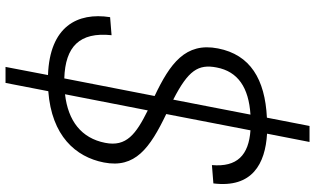

<svg xmlns="http://www.w3.org/2000/svg" viewBox="-232 -696 1085 660"><g transform="rotate(90 310.0 -365.5)"><path d="M547 -552 610 -557C626.5 -690.5 542.5 -735.5 439 -741.5L467.5 -887.5H412.5L384 -741C251.5 -734.5 167.5 -683.5 146 -573C124 -461 198 -408 309.5 -355L249 -44.5C139.5 -48 89 -97 100.5 -207L38.5 -202C21 -89.5 70.5 5.5 237.5 11.5L209.5 157.5H264.5L293 10.5C446 -1 519 -83 538 -180.5C559 -288 489 -338.5 371.5 -395L427.5 -684.5C513 -678.5 554.5 -638.5 547 -552ZM211.5 -568.5C225.5 -641.5 280.5 -678.5 373.5 -684.5L322 -419C221.5 -470.5 199 -505 211.5 -568.5ZM303.5 -47 359 -331.5C440.5 -291 485 -258 470.5 -185C454.5 -103 395 -57.5 303.5 -47Z"/></g></svg>

Font: Monaspace Krypton ExtraLight
Style: Italic
Weight: 200
Italic angle: -11°
Designer: Riley Cran & the Lettermatic Team
Foundry: Lettermatic
Version: Version 1.101 (Monaspace Krypton)